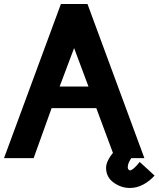

<svg xmlns="http://www.w3.org/2000/svg" viewBox="-22 -790 792 959"><path d="M282.2 -770H415L699.2 0H551.8L459 -250H235.8L146 0H-2ZM419.9 -357.9 348.1 -549.8 275.9 -357.9ZM507.8 47.9Q507.8 30.3 518.3 9.5Q528.8 -11.2 544.2 -28.3Q559.6 -45.4 574.7 -60.1Q589.8 -74.7 600.6 -83L610.8 -90.8L683.1 -47.9Q680.2 -45.9 675.8 -42.7Q671.4 -39.6 659.9 -29.1Q648.4 -18.6 639.6 -8.1Q630.9 2.4 623.5 17.3Q616.2 32.2 616.2 45.9Q616.2 52.7 619.9 56.9Q623.5 61 627 61Q642.1 61 675.8 19L750 86.9Q725.6 114.7 693.4 131.8Q661.1 148.9 627 148.9Q583 148.9 545.4 121.8Q507.8 94.7 507.8 47.9Z"/></svg>

Font: Junction Bold
Style: Bold
Weight: 700
Designer: Caroline Hadilaksono
Foundry: Caroline Hadilaksono
Version: Version 001.001